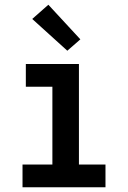

<svg xmlns="http://www.w3.org/2000/svg" viewBox="-20 -790 540 810"><path d="M75 0V-96H201V-424H89V-520H313V-96H425V0ZM264 -576 116 -710 184 -770 319 -624Z"/></svg>

Font: Iosevka SS04
Style: Bold
Weight: 700
Monospace: yes
Designer: Belleve Invis
Foundry: Belleve Invis
Version: Version 19.0.0; ttfautohint (v1.8.4)